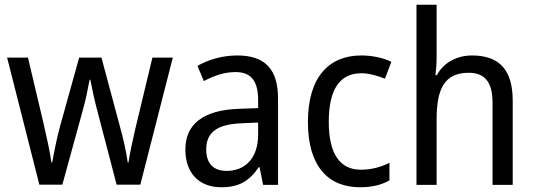

<svg xmlns="http://www.w3.org/2000/svg" viewBox="-20 -780 2258 810"><path d="M391 -311 472 -1H572L709 -537H623L551 -237C538 -180 526 -125 522 -94H519C512 -145 498 -203 486 -246L408 -537H314L233 -246C219 -195 207 -132 200 -94H197C191 -139 177 -201 164 -258L98 -537H10L146 -1H243L328 -310C342 -359 352 -411 358 -444H361C367 -412 378 -360 391 -311Z M981 -546C917 -546 858 -528 813 -502L840 -438C882 -460 926 -476 973 -476C1036 -476 1069 -443 1069 -357V-324L989 -321C837 -316 762 -256 762 -149C762 -49 821 10 913 10C990 10 1032 -17 1072 -75H1075L1090 0H1153V-364C1153 -486 1100 -546 981 -546ZM1001 -260 1069 -263V-213C1069 -111 1013 -59 936 -59C884 -59 850 -87 850 -149C850 -218 890 -256 1001 -260Z M1499 10C1549 10 1590 0 1623 -19V-93C1588 -76 1549 -64 1502 -64C1412 -64 1367 -134 1367 -266C1367 -401 1412 -471 1505 -471C1536 -471 1575 -460 1604 -448L1631 -519C1600 -535 1553 -546 1504 -546C1368 -546 1279 -455 1279 -265C1279 -78 1365 10 1499 10Z M1822 -540V-760H1737V0H1822V-278C1822 -406 1856 -473 1957 -473C2027 -473 2058 -432 2058 -345V0H2143V-355C2143 -485 2087 -546 1971 -546C1909 -546 1852 -517 1823 -463H1817C1820 -485 1822 -513 1822 -540Z"/></svg>

Font: Noto Sans Sinhala UI SemiCondensed
Style: Regular
Weight: 400
Width: 4
Designer: Jelle Bosma - Monotype Design Team
Foundry: Monotype Imaging Inc.
Version: Version 2.006